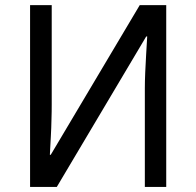

<svg xmlns="http://www.w3.org/2000/svg" viewBox="-20 -734 769 754"><path d="M98.1 -713.9H183.1V-323.2Q183.1 -310.5 182.9 -295.4Q182.6 -280.3 182.1 -263.7L181.2 -231.4Q180.7 -214.8 179.7 -199.2Q177.7 -163.1 175.8 -126H179.2L528.8 -713.9H632.8V0H548.8V-387.2Q548.8 -415 550.3 -449.7Q551.8 -484.4 553.7 -516.1Q555.7 -553.2 558.1 -590.8H554.2L203.1 0H98.1Z"/></svg>

Font: WenQuanYi Micro Hei
Style: Regular
Weight: 400
Foundry: Ascender Corporation
Version: Version 0.2.0-beta